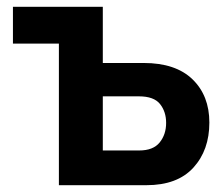

<svg xmlns="http://www.w3.org/2000/svg" viewBox="-20 -544 658 564"><path d="M153 0V-416H18V-524H282V-359H402Q496 -359 545.5 -311Q595 -263 595 -184Q595 -103 548 -51.5Q501 0 410 0ZM282 -102H389Q430 -102 449 -125.5Q468 -149 468 -183Q468 -216 450 -238.5Q432 -261 388 -261H282Z"/></svg>

Font: Raleway
Style: Bold
Weight: 700
Designer: Matt McInerney, Pablo Impallari, Rodrigo Fuenzalida
Foundry: Matt McInerney, Pablo Impallari, Rodrigo Fuenzalida
Version: Version 4.026